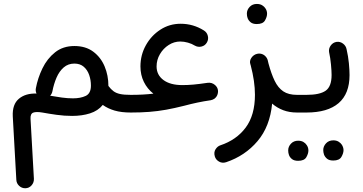

<svg xmlns="http://www.w3.org/2000/svg" viewBox="-20 -561 1887 998"><path d="M366.7 -321.8Q425.3 -321.8 464.6 -292.5Q503.9 -263.2 523.7 -216.1Q543.5 -168.9 543.5 -114.3Q556.6 -96.7 570.3 -86.7Q584 -76.7 604.5 -72.3Q625 -67.9 659.7 -67.9H660.2Q680.2 -67.9 693.1 -54.2Q706.1 -40.5 706.1 -22Q706.1 -3.4 693.1 10.3Q680.2 23.9 660.2 23.9H659.7Q610.8 23.9 575.7 13.7Q540.5 3.4 514.2 -15.6Q489.3 15.1 447.8 28.3Q406.2 41.5 355 41.5Q314.9 41.5 274.7 35.9Q234.4 30.3 199.7 23.9Q168.5 18.6 152.8 24.4Q137.2 30.3 138.7 56.6L156.2 367.7Q157.2 387.7 144 402.6Q130.9 417.5 110.8 417.5Q92.8 417.5 79.3 404.8Q65.9 392.1 64.9 374L46.4 43.5Q43.5 -18.6 78.1 -47.6Q112.8 -76.7 169.9 -74.7Q163.6 -87.4 166.5 -102.5Q176.3 -155.3 200.7 -205.8Q225.1 -256.3 266.4 -289.1Q307.6 -321.8 366.7 -321.8ZM252.4 -86.4Q249.5 -72.8 240.7 -63.5Q270.5 -58.1 300.8 -54Q331.1 -49.8 359.4 -49.8Q398.4 -49.8 425.5 -62.5Q452.6 -75.2 452.6 -116.2Q452.6 -145 443.6 -171.1Q434.6 -197.3 415.5 -213.9Q396.5 -230.5 366.7 -230.5Q334 -230.5 311 -210.4Q288.1 -190.4 273.9 -157.7Q259.8 -125 252.4 -86.4Z M614.3 -22Q614.3 -41 627.7 -54.4Q641.1 -67.9 660.2 -67.9Q725.6 -67.9 777.3 -74.2Q745.6 -99.1 727.8 -135.3Q710 -171.4 710 -215.8Q710 -274.9 738 -325.4Q766.1 -376 813.5 -406.7Q860.8 -437.5 918.9 -437.5Q984.4 -437.5 1039.6 -402.8Q1055.7 -393.1 1060.3 -374.5Q1064.9 -356 1055.2 -339.8Q1045.9 -323.7 1027.6 -319.1Q1009.3 -314.5 992.2 -324.2Q977.5 -333.5 956.8 -339.4Q936 -345.2 917 -345.2Q884.8 -345.2 856.7 -327.1Q828.6 -309.1 811.3 -279.5Q793.9 -250 793.9 -215.8Q793.9 -171.4 829.6 -145Q865.2 -118.7 927.7 -118.7Q955.1 -118.7 985.1 -121.3Q1015.1 -124 1058.1 -130.4Q1080.6 -133.8 1097.7 -119.1Q1098.1 -118.7 1098.6 -118.2Q1098.6 -118.2 1099.1 -117.7Q1110.4 -107.4 1112.8 -92.8Q1114.3 -83.5 1111.8 -74.2Q1108.4 -59.1 1096.2 -49.3Q1095.7 -49.3 1095.7 -48.8Q1095.2 -48.8 1095.2 -48.3Q1085.9 -42 1075.2 -40Q1038.6 -34.7 1006.1 -27.8Q973.6 -21 937 -11.2Q886.7 1.5 843.5 9.3Q800.3 17.1 756.3 20.5Q712.4 23.9 660.2 23.9Q641.1 23.9 627.7 10.5Q614.3 -2.9 614.3 -22Z M1281.7 -226.1Q1275.4 -243.7 1286.6 -260.3Q1297.9 -276.9 1316.4 -281.2Q1324.7 -283.2 1332.5 -282.2Q1347.2 -280.3 1357.7 -270.5Q1368.2 -260.7 1371.6 -248Q1373.5 -239.7 1375.5 -231.4Q1390.1 -177.2 1407.7 -140.9Q1425.3 -104.5 1452.4 -86.2Q1479.5 -67.9 1523.9 -67.9H1524.4Q1543.5 -67.9 1556.9 -54.4Q1570.3 -41 1570.3 -22Q1570.3 -2.9 1556.9 10.5Q1543.5 23.9 1524.4 23.9H1523.9Q1483.9 23.9 1451.9 11.7Q1419.9 -0.5 1394.5 -22.5Q1383.3 96.2 1318.6 172.6Q1253.9 249 1155.3 282.2Q1134.8 288.6 1118.2 278.8Q1101.6 269 1096.7 252.4Q1090.3 231 1100.3 215.1Q1110.4 199.2 1125.5 194.3Q1209 166.5 1257.1 102.1Q1305.2 37.6 1305.2 -68.4Q1305.2 -137.7 1283.2 -221.2Q1282.7 -223.6 1281.7 -226.1ZM1263.2 -490.2Q1263.2 -509.8 1277.6 -525.1Q1292 -540.5 1314.9 -540.5Q1331.1 -540.5 1342.3 -533.9Q1353.5 -527.3 1359.9 -517.1Q1368.2 -504.9 1368.2 -489.7Q1368.2 -473.6 1357.4 -454.8Q1346.7 -436 1314.9 -436Q1293.9 -436 1282.7 -445.3Q1271.5 -454.6 1267.1 -466.8Q1263.2 -477.1 1263.2 -490.2Z M1478 -22Q1478 -41 1491.7 -54.4Q1505.4 -67.9 1524.4 -67.9H1573.2Q1592.3 -67.9 1606 -54.4Q1619.6 -41 1619.6 -22Q1619.6 -2.9 1606 10.5Q1592.3 23.9 1573.2 23.9H1524.4Q1505.4 23.9 1491.7 10.5Q1478 -2.9 1478 -22Z M1527.3 -22Q1527.3 -41 1540.8 -54.4Q1554.2 -67.9 1573.2 -67.9Q1642.1 -67.9 1672.9 -89.6Q1703.6 -111.3 1703.6 -171.4Q1703.6 -191.9 1700.4 -225.6Q1697.3 -259.3 1690.4 -291Q1688 -309.6 1699.5 -325Q1710.9 -340.3 1729.5 -343.3Q1748 -345.7 1763.2 -334.2Q1778.3 -322.8 1781.7 -304.2Q1790 -268.1 1793.5 -232.2Q1796.9 -196.3 1796.9 -170.9Q1796.9 -73.7 1740 -24.9Q1683.1 23.9 1573.2 23.9Q1554.2 23.9 1540.8 10.5Q1527.3 -2.9 1527.3 -22ZM1660.2 218.8Q1660.2 199.7 1674.6 184.1Q1689 168.5 1712.4 168.5Q1728.5 168.5 1739.7 175.3Q1751 182.1 1757.3 191.9Q1765.6 206.1 1765.6 219.2Q1765.6 235.8 1754.6 254.6Q1743.7 273.4 1712.4 273.4Q1690.9 273.4 1679.7 263.9Q1668.5 254.4 1664.1 242.2Q1660.2 230.5 1660.2 218.8ZM1478 220.7Q1478 201.2 1492.4 185.8Q1506.8 170.4 1529.8 170.4Q1545.9 170.4 1557.1 177Q1568.4 183.6 1574.7 193.8Q1583 206.1 1583 221.2Q1583 237.3 1572.3 256.1Q1561.5 274.9 1529.8 274.9Q1508.8 274.9 1497.3 265.6Q1485.8 256.3 1481.9 244.1Q1478 233.9 1478 220.7Z"/></svg>

Font: Mikhak Medium
Style: Regular
Weight: 500
Designer: Amin Abedi
Version: Version 3.3